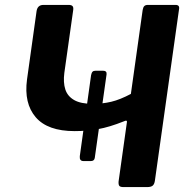

<svg xmlns="http://www.w3.org/2000/svg" viewBox="-20 -762 771 782"><path d="M284 -228Q174 -228 125.5 -284.5Q77 -341 90 -438L129 -717Q133 -742 157 -742H260Q271 -742 275.5 -737Q280 -732 278 -720L242 -465Q237 -426 246 -398Q255 -370 282 -354.5Q309 -339 358 -339Q397 -339 433 -347.5Q469 -356 514 -380L497 -263Q499 -275 485 -268Q425 -244 379 -236Q333 -228 284 -228ZM320 -106Q303 -106 305 -126L351 -456Q353 -466 357 -470Q361 -474 370 -474H399Q416 -474 414 -459L366 -119Q364 -106 350 -106ZM483 0Q470 0 466 -5Q462 -10 463 -23L561 -721Q563 -733 568 -737.5Q573 -742 582 -742H695Q704 -742 707.5 -737.5Q711 -733 709 -723L611 -27Q609 -12 602 -6Q595 0 579 0Z"/></svg>

Font: Libre Franklin SemiBold
Style: Italic
Weight: 600
Italic angle: -8°
Designer: Pablo Impallari, Rodrigo Fuenzalida, Nhung Nguyen
Foundry: Impallari Type
Version: Version 3.000